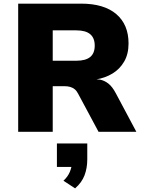

<svg xmlns="http://www.w3.org/2000/svg" viewBox="-20 -725 791 1056"><path d="M80 0V-705H426Q552 -705 619.5 -647.5Q687 -590 687 -486Q687 -428 663 -386.5Q639 -345 598.5 -320.5Q558 -296 507 -288L509 -289L530 -287Q555 -282 576.5 -265Q598 -248 617 -212L730 0H522L410 -209Q402 -225 391 -234Q380 -243 366 -247Q352 -251 334 -251H270V0ZM270 -391H400Q451 -391 476 -411.5Q501 -432 501 -474Q501 -516 476 -537Q451 -558 400 -558H270ZM393 311 329 269Q353 247 364 220.5Q375 194 375 172L411 193H293V64H460V152Q460 199 445 239Q430 279 393 311Z"/></svg>

Font: Nunito Sans 8pt Black
Style: Regular
Weight: 900
Version: Version 3.101;gftools[0.9.27]